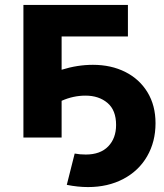

<svg xmlns="http://www.w3.org/2000/svg" viewBox="-20 -558 667 779"><path d="M357 -295Q431 -295 488.5 -266Q546 -237 578.5 -183.5Q611 -130 611 -58Q611 17 577 76Q543 135 480.5 168Q418 201 337 201Q296 201 251 192L283 65Q304 69 328 69Q387 69 419 36Q451 3 451 -51Q451 -111 416 -140.5Q381 -170 327 -170Q277 -170 230 -149V0H75V-538H499V-410H230V-275Q294 -295 357 -295Z"/></svg>

Font: CMG Sans
Style: Bold
Weight: 700
Designer: Julieta Ulanovsky
Foundry: Julieta Ulanovsky
Version: Version 7.200